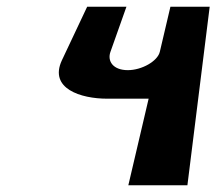

<svg xmlns="http://www.w3.org/2000/svg" viewBox="-20 -554 645 572"><path d="M604.7 -534H487.7L456.2 -400C449.9 -372 402.8 -345 360.8 -345C316.8 -345 298.9 -372 309.2 -400L356.7 -534H239.7L164.2 -374C125.4 -290 220.8 -260 298.8 -260H422.8L362.3 -2H538.3Z"/></svg>

Font: Hussar Milosc
Style: Obl
Weight: 700
Foundry: Cannot Into Space Fonts
Version: Version 1.02